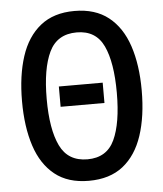

<svg xmlns="http://www.w3.org/2000/svg" viewBox="-53 -772 705 829"><g transform="rotate(-5 300.0 -358.0)"><path d="M299 10Q209 10 152 -35.5Q95 -81 68 -163.5Q41 -246 41 -357Q41 -468 68 -551Q95 -634 152.5 -680Q210 -726 300 -726Q390 -726 447.5 -680.5Q505 -635 532.5 -552.5Q560 -470 560 -359Q560 -247 532.5 -164Q505 -81 447.5 -35.5Q390 10 299 10ZM301 -83Q385 -83 418.5 -155Q452 -227 452 -358Q452 -490 418.5 -561.5Q385 -633 302 -633Q217 -633 182.5 -561Q148 -489 148 -358Q148 -226 182.5 -154.5Q217 -83 301 -83ZM205 -319V-407H395V-319Z"/></g></svg>

Font: Noto Sans Mono Medium
Style: Regular
Weight: 500
Designer: Monotype Design Team
Foundry: Monotype Imaging Inc.
Version: Version 2.014